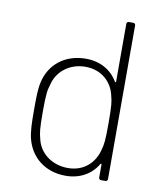

<svg xmlns="http://www.w3.org/2000/svg" viewBox="-81 -764 698 837"><g transform="rotate(10 268.5 -346.0)"><path d="M412 -690V-435C412 -431 409 -430 407 -433C379 -481 329 -510 266 -510C173 -510 108 -456 89 -377C81 -344 81 -304 81 -250C81 -195 82 -157 90 -124C110 -46 174 8 266 8C329 8 379 -21 407 -69C409 -72 412 -71 412 -67V-10C412 -4 416 0 422 0H441C447 0 451 -4 451 -10V-690C451 -696 447 -700 441 -700H422C416 -700 412 -696 412 -690ZM402 -134C389 -76 344 -27 270 -27C197 -27 141 -72 129 -134C123 -157 120 -172 120 -252C120 -332 124 -348 131 -370C144 -429 197 -475 270 -475C342 -475 390 -428 402 -369C408 -346 411 -331 411 -250C411 -171 408 -155 402 -134Z"/></g></svg>

Font: Barlow ExtraLight
Style: Regular
Weight: 275
Designer: Jeremy Tribby
Foundry: Tribby Type
Version: Version 1.422;hotconv 1.0.109;makeotfexe 2.5.65596